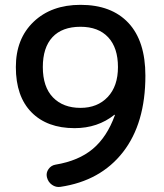

<svg xmlns="http://www.w3.org/2000/svg" viewBox="-20 -760 670 786"><path d="M309.6 -650.4Q234.4 -650.4 194.8 -607.9Q155.3 -565.4 155.3 -485.4Q155.3 -404.3 196.8 -361.3Q238.3 -318.4 309.6 -318.4Q378.9 -318.4 420.9 -362.8Q462.9 -407.2 462.9 -485.4Q462.9 -564.5 422.9 -607.4Q382.8 -650.4 309.6 -650.4ZM285.2 -235.4Q172.9 -235.4 108.9 -300.3Q44.9 -365.2 44.9 -485.4Q44.9 -601.6 117.7 -670.9Q190.4 -740.2 309.6 -740.2Q436.5 -740.2 505.9 -666Q575.2 -591.8 575.2 -450.2Q575.2 -254.9 483.4 -137.2Q391.6 -19.5 227.5 4.9Q209 7.8 192.9 -3.4Q176.8 -14.6 171.9 -35.2Q168 -52.7 178.7 -67.9Q189.5 -83 207 -85.9Q301.8 -101.6 359.9 -150.4Q418 -199.2 450.2 -288.1V-290H448.2Q379.9 -235.4 285.2 -235.4Z"/></svg>

Font: Rounded Mgen+ 2p medium
Style: Regular
Weight: 500
Designer: [Source Han Sans]
Ryoko NISHIZUKA  (kana & ideographs); Paul D. Hunt (Latin, Greek & Cyrillic); Wenlong ZHANG  (bopomofo
Version: Version 1.059.20150602